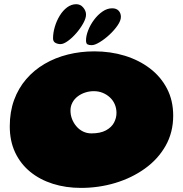

<svg xmlns="http://www.w3.org/2000/svg" viewBox="-20 -841 870 914"><path d="M365.5 53.5Q293.5 53.5 231.8 34Q170 14.5 124 -23Q78 -60.5 52.2 -115Q26.5 -169.5 26.5 -239.5Q26.5 -308.5 47 -364.8Q67.5 -421 104.8 -464.2Q142 -507.5 192.5 -537Q243 -566.5 303.2 -581.5Q363.5 -596.5 429.5 -596.5Q506 -596.5 573.8 -575.8Q641.5 -555 693.5 -515.5Q745.5 -476 775 -419.2Q804.5 -362.5 804.5 -290.5Q804.5 -211 768.5 -147.2Q732.5 -83.5 670.2 -38.8Q608 6 529.2 29.8Q450.5 53.5 365.5 53.5ZM415 -206Q458 -206 484.5 -220.5Q511 -235 522.8 -257.2Q534.5 -279.5 534.5 -303Q534.5 -325.5 526.5 -344.2Q518.5 -363 503.5 -377Q488.5 -391 469 -399Q449.5 -407 426.5 -407Q405.5 -407 385.5 -400.5Q365.5 -394 349.8 -382Q334 -370 324.8 -352.8Q315.5 -335.5 315.5 -315Q315.5 -293.5 323 -274.2Q330.5 -255 343.8 -239.5Q357 -224 375.2 -215Q393.5 -206 415 -206ZM268 -631Q255 -631 243.8 -637Q232.5 -643 232.5 -658.5Q232.5 -684.5 240.8 -712.8Q249 -741 264 -765.8Q279 -790.5 299.2 -805.8Q319.5 -821 343 -821Q363 -821 376.2 -805.2Q389.5 -789.5 389.5 -771.5Q389.5 -754 376.2 -730Q363 -706 343.2 -683.2Q323.5 -660.5 303 -645.8Q282.5 -631 268 -631ZM416.5 -626Q403.5 -626 396.5 -629.8Q389.5 -633.5 389.5 -649Q389.5 -670.5 399.8 -696.8Q410 -723 427.8 -746.8Q445.5 -770.5 467.8 -786Q490 -801.5 514 -801.5Q534 -801.5 544.8 -790Q555.5 -778.5 555.5 -760.5Q555.5 -743 539.8 -720Q524 -697 500.8 -675.5Q477.5 -654 454.2 -640Q431 -626 416.5 -626Z"/></svg>

Font: Gluten ExtraBold
Style: Regular
Weight: 800
Designer: Tyler Finck
Foundry: Etcetera Type Company
Version: Version 1.300